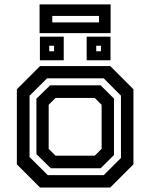

<svg xmlns="http://www.w3.org/2000/svg" viewBox="-20 -834 668 854"><path d="M158 0 55 -103V-437L158 -540H470.5L573.5 -437V-103L470.5 0ZM192.5 -55H441.5L518 -131.5V-408.5L441.5 -485.5H189L111.5 -408V-135.5ZM206 -85.5 142 -148.5V-395L203 -454.5H427.5L487 -395.5V-144.5L427.5 -85.5ZM227 -141.5H401.5L432 -172V-368L401.5 -398.5H227L196.5 -368V-172ZM365.5 -566V-671H471.5V-566ZM157.5 -566V-671H263.5V-566ZM199 -606H220.5V-630.5H199ZM408 -606H429V-630.5H408ZM156 -686.5V-814.5H472V-686.5ZM212.5 -734.5H420.5V-763H212.5Z"/></svg>

Font: Tourney SemiBold
Style: Regular
Weight: 600
Version: Version 1.015